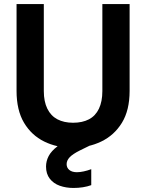

<svg xmlns="http://www.w3.org/2000/svg" viewBox="-20 -720 724 951"><path d="M339 12Q262 12 199 -19Q136 -50 99 -112Q62 -174 62 -270V-700H197V-269Q197 -217 214.5 -181.5Q232 -146 264.5 -129Q297 -112 342 -112Q388 -112 420.5 -129Q453 -146 470 -181.5Q487 -217 487 -269V-700H622V-270Q622 -174 584 -112Q546 -50 481.5 -19Q417 12 339 12ZM344 211Q307 211 276 200Q245 189 226.5 165Q208 141 208 105Q208 78 221 53Q234 28 265.5 4Q297 -20 352 -43L397 -63L427 0L376 25Q340 43 325 59Q310 75 310 93Q310 111 323.5 122Q337 133 361 133Q376 133 394.5 129Q413 125 432 118V197Q413 204 390.5 207.5Q368 211 344 211Z"/></svg>

Font: DM Sans 9pt
Style: Bold
Weight: 700
Version: Version 4.004;gftools[0.9.30]